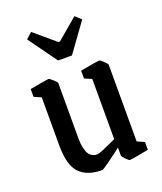

<svg xmlns="http://www.w3.org/2000/svg" viewBox="-129 -764 724 858"><g transform="rotate(-20 232.5 -335.5)"><path d="M190.9 -519 92.8 -654.8 121.1 -680.2 220.2 -596.2H228L327.1 -680.2L355 -654.8L256.8 -519ZM210 8.8Q138.2 8.8 102.1 -28.8Q65.9 -66.4 65.9 -160.2V-389.2L32.2 -403.8V-440.9Q114.3 -456.1 122.1 -456.1Q126.5 -456.1 141.8 -442.1Q157.2 -428.2 157.2 -423.8V-160.2Q157.2 -132.8 162.1 -113.5Q167 -94.2 173.1 -85Q179.2 -75.7 188.7 -70.8Q198.2 -65.9 202.9 -65.4Q207.5 -64.9 214.8 -64.9Q219.7 -64.9 242.7 -74.5Q265.6 -84 286.1 -93.8L306.2 -103V-389.2L272 -403.8V-440.9Q354 -456.1 362.8 -456.1Q367.2 -456.1 382.1 -442.1Q397 -428.2 397 -423.8V-59.1L431.2 -43.9V-6.8Q349.6 8.8 340.8 8.8Q336.4 8.8 322.8 -5.1Q309.1 -19 309.1 -23.9V-62Q280.8 -39.6 247.1 -15.4Q213.4 8.8 210 8.8Z"/></g></svg>

Font: Grenze
Style: Regular
Weight: 400
Designer: Renata Polastri
Foundry: Omnibus-Type
Version: Version 1.002;PS 001.002;hotconv 1.0.88;makeotf.lib2.5.64775